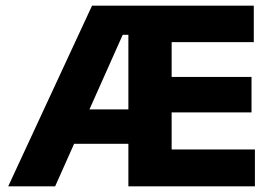

<svg xmlns="http://www.w3.org/2000/svg" viewBox="-20 -659 962 679"><path d="M175 0H9L305.5 -639H463.5L462.5 -536H414ZM459.5 -150.5H172V-272H459.5ZM881.5 0H479.5V-130.5H881.5ZM587 0H434V-639H587ZM869.5 -261.5H523.5V-387H869.5ZM877.5 -510H479.5V-639H877.5Z"/></svg>

Font: Anek Kannada
Style: Bold
Weight: 700
Version: Version 1.003